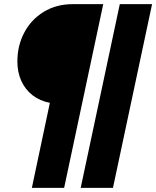

<svg xmlns="http://www.w3.org/2000/svg" viewBox="-20 -718 755 928"><path d="M64 -421Q64 -497 97 -560Q130 -623 191 -660.5Q252 -698 333 -698H479L290 190H134L221 -221Q173 -230 137.5 -257.5Q102 -285 83 -327Q64 -369 64 -421ZM559 -698H715L526 190H370Z"/></svg>

Font: Azeret Mono Black
Style: Italic
Weight: 900
Italic angle: -12°
Designer: Martin Vácha
Foundry: Displaay
Version: Version 1.000; Glyphs 3.0.3, build 3074